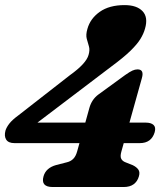

<svg xmlns="http://www.w3.org/2000/svg" viewBox="-27 -752 658 772"><path d="M332.5 -318.5Q342 -352 368 -371.5L476.5 -450.5Q495 -463.5 505.5 -468.2Q516 -473 526 -473Q553.5 -473 543.5 -438L493.5 -259H559Q580 -259 590.2 -249.8Q600.5 -240.5 595 -220.5Q582 -176.5 535 -176.5H470.5L461 -142.5Q455.5 -123 460.5 -113.5Q465.5 -104 477.5 -99.5L506.5 -88Q522 -80.5 529.2 -70.2Q536.5 -60 531.5 -43Q526 -23 510.8 -11.5Q495.5 0 470 0H185Q136 0 148 -43Q157.5 -77 199 -88.5L242 -99.5Q257 -103 267.2 -113Q277.5 -123 283 -142.5L292.5 -176.5H31.5Q7 -176.5 -2 -190.5Q-11 -204.5 -5 -227Q-1 -240 10.5 -255Q22 -270 48 -289L254.5 -450Q319.5 -496.5 329 -531Q335 -551 330.5 -565.8Q326 -580.5 321.8 -596.2Q317.5 -612 324.5 -636Q336 -677.5 374.2 -704.5Q412.5 -731.5 474 -731.5Q523 -731.5 546.2 -707Q569.5 -682.5 556 -636.5Q550.5 -616.5 537.5 -595.2Q524.5 -574 497 -547.2Q469.5 -520.5 420 -484L123.5 -259H316Z"/></svg>

Font: Fraunces 9pt SuperSoft
Style: Bold Italic
Weight: 700
Italic angle: -16°
Version: Version 1.000;[b76b70a41]